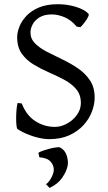

<svg xmlns="http://www.w3.org/2000/svg" viewBox="-20 -650 516 917"><path d="M214.8 14.6Q182.6 14.6 140.6 1.7Q98.6 -11.2 64 -33.2Q60.5 -35.2 58.8 -49.6Q57.1 -64 57.1 -84.2Q57.1 -104.5 58.8 -124.8Q60.5 -145 64 -158.2L84 -155.8Q106.4 -98.1 149.4 -71Q192.4 -43.9 242.2 -43.9Q271.5 -43.9 300 -59.6Q328.6 -75.2 347.4 -101.3Q366.2 -127.4 366.2 -158.2Q366.2 -197.8 344.2 -223.9Q322.3 -250 287.6 -268.6Q252.9 -287.1 214.1 -304Q175.3 -320.8 140.6 -341.8Q106 -362.8 84 -393.8Q62 -424.8 62 -472.2Q62 -495.1 72.5 -522.2Q83 -549.3 106 -574Q128.9 -598.6 166 -614.3Q203.1 -629.9 256.8 -629.9Q301.3 -629.9 342.5 -617.2Q383.8 -604.5 401.9 -585Q406.7 -581.1 400.1 -568.1Q393.6 -555.2 382.8 -541.3Q372.1 -527.3 363.8 -520L346.2 -522.9Q319.3 -555.2 287.6 -568.1Q255.9 -581.1 228 -581.1Q191.9 -581.1 169.2 -567.4Q146.5 -553.7 136 -533.7Q125.5 -513.7 125.5 -495.1Q125.5 -464.4 147.7 -442.4Q169.9 -420.4 204.8 -402.3Q239.7 -384.3 278.8 -365.7Q317.9 -347.2 352.8 -323.2Q387.7 -299.3 409.9 -265.9Q432.1 -232.4 432.1 -184.1Q432.1 -151.4 418.9 -116.7Q405.8 -82 378.7 -52.2Q351.6 -22.5 310.8 -3.9Q270 14.6 214.8 14.6ZM216.8 247.6 199.7 229.5Q212.9 221.2 224.6 199.7Q236.3 178.2 236.8 162.1Q237.8 140.6 221.9 122.3Q206.1 104 168 101.1L163.6 80.1Q169.4 74.7 190.2 67.9Q210.9 61 233.2 56.4Q255.4 51.8 265.6 53.7Q290.5 65.9 298.8 93.3Q307.1 120.6 303.2 140.6Q298.3 168 277.3 198.5Q256.3 229 216.8 247.6Z"/></svg>

Font: David Libre
Style: Regular
Weight: 400
Designer: Ismar David, J. Victor Gaultney, Annie Olsen and Meir Sadan
Foundry: Monotype Imaging Inc. & SIL International
Version: Version 1.100; ttfautohint (v1.8.4.7-5d5b)